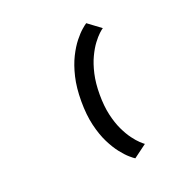

<svg xmlns="http://www.w3.org/2000/svg" viewBox="-173 -994 1410 1402"><g transform="rotate(-20 532.0 -293.0)"><path d="M642.5 231.5Q631 225 604.8 202.2Q578.5 179.5 546 138.5Q513.5 97.5 483.2 36.8Q453 -24 433.5 -106.2Q414 -188.5 414 -294Q414 -399.5 433.5 -481.5Q453 -563.5 483.2 -624Q513.5 -684.5 546.2 -725.5Q579 -766.5 605.5 -789.2Q632 -812 643 -818.5L744.5 -743Q735 -737.5 713.2 -717.5Q691.5 -697.5 665 -662.2Q638.5 -627 613.8 -575Q589 -523 573 -453Q557 -383 557 -294Q557 -205 573 -135Q589 -65 613.8 -13Q638.5 39 665 74.5Q691.5 110 713 130Q734.5 150 744 156.5Z"/></g></svg>

Font: Trispace Expanded SemiBold
Style: Regular
Weight: 600
Width: 7
Designer: Tyler Finck
Foundry: Etcetera Type Company
Version: Version 1.210; ttfautohint (v1.8.3)